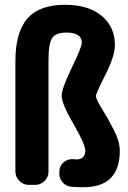

<svg xmlns="http://www.w3.org/2000/svg" viewBox="-20 -780 540 810"><path d="M384.8 -375Q384.8 -361.3 409.7 -321.8Q434.6 -282.2 460 -232.4Q485.4 -182.6 485.4 -144.5Q485.4 10.7 330.1 9.8Q297.9 9.8 281.2 7.8Q256.8 5.9 242.2 -13.2Q227.5 -32.2 230.5 -55.7V-60.5Q232.4 -83 250 -96.7Q267.6 -110.4 291 -108.4Q293.9 -108.4 298.3 -107.9Q302.7 -107.4 304.7 -107.4Q320.3 -107.4 330.1 -117.2Q339.8 -127 339.8 -144.5Q339.8 -170.9 290 -256.8Q240.2 -342.8 240.2 -375Q240.2 -406.2 282.7 -494.1Q325.2 -582 325.2 -599.6Q325.2 -642.6 259.8 -642.6Q215.8 -642.6 200.2 -619.6Q184.6 -596.7 184.6 -525.4V-56.6Q184.6 -33.2 168 -16.6Q151.4 0 127.9 0H101.6Q78.1 0 61.5 -17.1Q44.9 -34.2 44.9 -56.6V-519.5Q44.9 -644.5 95.7 -702.1Q146.5 -759.8 254.9 -759.8Q352.5 -759.8 408.7 -713.4Q464.8 -667 464.8 -589.8Q464.8 -543.9 424.8 -464.8Q384.8 -385.7 384.8 -375Z"/></svg>

Font: Rounded Mgen+ 2m bold
Style: Bold
Weight: 700
Designer: [Source Han Sans]
Ryoko NISHIZUKA  (kana & ideographs); Paul D. Hunt (Latin, Greek & Cyrillic); Wenlong ZHANG  (bopomofo
Version: Version 1.059.20150602